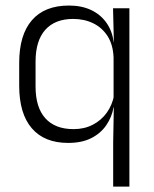

<svg xmlns="http://www.w3.org/2000/svg" viewBox="-20 -518 570 710"><path d="M232 10.5Q144 10.5 97.5 -43.8Q51 -98 51 -201V-285.5Q51 -389 98 -443.2Q145 -497.5 235 -497.5Q282 -497.5 317.2 -480.8Q352.5 -464 374 -433.2Q395.5 -402.5 400.5 -361H420.5L400 -305.5Q398 -353 377.8 -384.5Q357.5 -416 324.5 -432Q291.5 -448 250.5 -448Q183.5 -448 147.5 -407.8Q111.5 -367.5 111.5 -290V-198Q111.5 -121 147.5 -80.8Q183.5 -40.5 252 -40.5Q292 -40.5 323.2 -56.8Q354.5 -73 374.8 -101.2Q395 -129.5 402 -166L417.5 -121H400Q393.5 -85 373 -55Q352.5 -25 317.5 -7.2Q282.5 10.5 232 10.5ZM398.5 172V9L401 -128L400 -140.5V-346L401 -366L398 -487.5H458.5V172Z"/></svg>

Font: Anek Odia Light
Style: Regular
Weight: 300
Designer: Yesha Goshar & Mahesh Sahu (Odia), Yesha Goshar (Latin)
Foundry: Ek Type
Version: Version 1.003